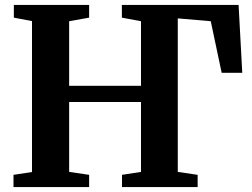

<svg xmlns="http://www.w3.org/2000/svg" viewBox="-20 -763 1028 783"><path d="M35 0V-50L110.5 -61.5V-677L36.5 -691V-743H343.5V-691L262 -676.5V-413H555V-676.5L477 -691V-743H953L968 -466H884L839.5 -676.5L705 -688V-62L786 -50V0H477.5V-50L555 -62V-347H262V-62L343.5 -50V0Z"/></svg>

Font: Merriweather 48pt
Style: Bold
Weight: 700
Version: Version 2.100